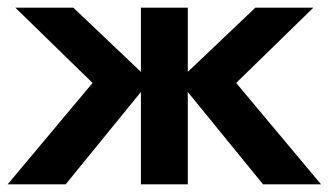

<svg xmlns="http://www.w3.org/2000/svg" viewBox="-20 -480 856 500"><path d="M645 -460 445 -270 665 0H816L595 -264L796 -460ZM469 -460H347V0H469ZM171 -460H20L221 -264L0 0H151L371 -270Z"/></svg>

Font: Jost SemiBold
Style: Regular
Weight: 600
Version: Version 3.710